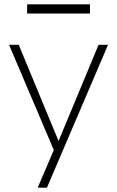

<svg xmlns="http://www.w3.org/2000/svg" viewBox="-20 -692 544 892"><path d="M438 -484H482L198 180H155L230 5L22 -484H67L252 -37ZM106 -629V-672H398V-629Z"/></svg>

Font: wassup Sans
Style: Light
Weight: 200
Version: Version 2.001